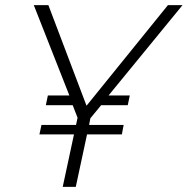

<svg xmlns="http://www.w3.org/2000/svg" viewBox="-20 -730 733 750"><path d="M404 -357H487L479 -319H375L333 -268L328 -242H463L456 -205H320L276 0H225L269 -205H134L142 -242H277L283 -270L264 -319H159L167 -357H251L112 -710H169L318 -317L636 -710H693Z"/></svg>

Font: Raleway Thin Light
Style: Italic
Weight: 300
Italic angle: -12°
Version: Version 4.026